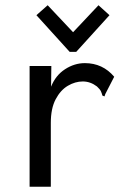

<svg xmlns="http://www.w3.org/2000/svg" viewBox="-20 -712 490 733"><path d="M93 -460H176L175 -381Q192 -424 228 -447.5Q264 -471 304 -471Q372 -471 416 -419L382 -353L379 -344L371 -347Q369 -355 365.5 -363Q362 -371 350 -382Q325 -401 296 -401Q267 -401 239 -384.5Q211 -368 192.5 -333Q174 -298 174 -243V1H93ZM162 -692 259 -589 356 -692 398 -654 271 -514H246L119 -654Z"/></svg>

Font: Inconsolata SemiCondensed Medium
Style: Regular
Weight: 500
Width: 4
Monospace: yes
Designer: Raph Levien, Cyreal, Brenton Simpson
Foundry: Raph Levien, Cyreal, Google
Version: Version 3.001; ttfautohint (v1.8.2.53-6de2)